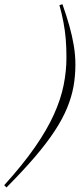

<svg xmlns="http://www.w3.org/2000/svg" viewBox="-100 -746 376 890"><path d="M-80.5 112.5Q6 17 62 -63.8Q118 -144.5 150 -215.5Q182 -286.5 195 -351.5Q208 -416.5 208 -479.5Q208 -525 204.8 -564.5Q201.5 -604 194.2 -642.5Q187 -681 175.5 -722L189.5 -726.5Q208.5 -672.5 221.8 -625.2Q235 -578 242.2 -534.2Q249.5 -490.5 249.5 -446.5Q249.5 -394.5 240.8 -345.5Q232 -296.5 211.2 -246Q190.5 -195.5 154.2 -140Q118 -84.5 62.8 -19.8Q7.5 45 -70 123Z"/></svg>

Font: Newsreader 60pt Light
Style: Italic
Weight: 300
Italic angle: -17°
Designer: Hugues Gentile
Foundry: Production Type
Version: Version 1.003